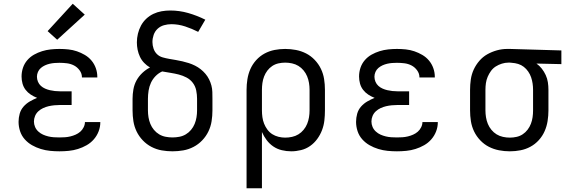

<svg xmlns="http://www.w3.org/2000/svg" viewBox="-20 -799 3040 1024"><path d="M297 8Q272 8 247 5.5Q222 3 197.5 -4.5Q173 -12 151 -24.5Q129 -37 112 -56Q95 -75 87 -99.5Q79 -124 79 -149Q79 -171 85 -192.5Q91 -214 105.5 -230.5Q120 -247 139 -258Q158 -269 178 -277Q160 -284 144 -294.5Q128 -305 116.5 -320Q105 -335 100 -353.5Q95 -372 95 -391Q95 -415 102.5 -437.5Q110 -460 125.5 -478Q141 -496 161.5 -507.5Q182 -519 204.5 -526Q227 -533 250.5 -535.5Q274 -538 297 -538Q321 -538 344.5 -535.5Q368 -533 390 -525.5Q412 -518 432.5 -506Q453 -494 468 -476Q483 -458 491 -435.5Q499 -413 499 -389Q499 -388 499 -387.5Q499 -387 499 -386H417Q417 -387 417 -387Q417 -387 417 -387Q417 -407 404.5 -424Q392 -441 374.5 -450Q357 -459 337 -461.5Q317 -464 297 -464Q284 -464 271 -463Q258 -462 245 -459Q232 -456 220 -450.5Q208 -445 198 -436.5Q188 -428 182.5 -415.5Q177 -403 177 -390Q177 -376 182.5 -363Q188 -350 198 -341Q208 -332 220.5 -326.5Q233 -321 246 -318Q259 -315 272.5 -313.5Q286 -312 300 -312H362V-239H300Q285 -239 269.5 -237.5Q254 -236 239 -232.5Q224 -229 210 -222.5Q196 -216 184.5 -205.5Q173 -195 167 -180.5Q161 -166 161 -151Q161 -136 167 -122Q173 -108 184.5 -97.5Q196 -87 209.5 -81Q223 -75 237.5 -71.5Q252 -68 267 -67Q282 -66 297 -66Q312 -66 326.5 -67Q341 -68 355.5 -71.5Q370 -75 383.5 -81Q397 -87 408 -96.5Q419 -106 426 -120Q433 -134 433 -148H515Q515 -148 515 -148Q515 -148 515 -147Q515 -122 506 -98.5Q497 -75 480.5 -56Q464 -37 442 -24.5Q420 -12 396 -4.5Q372 3 347 5.5Q322 8 297 8ZM285 -587 234 -633 368 -779 432 -721Z M900 8Q871 8 842.5 3Q814 -2 788 -15.5Q762 -29 741.5 -50.5Q721 -72 708.5 -98Q696 -124 691.5 -152.5Q687 -181 687 -210V-272Q687 -297 691.5 -322.5Q696 -348 708 -370Q720 -392 739 -410Q758 -428 780 -439Q763 -449 749 -463.5Q735 -478 726.5 -496Q718 -514 714 -533.5Q710 -553 710 -573Q710 -596 715.5 -619Q721 -642 732 -662.5Q743 -683 760 -699Q777 -715 798 -725Q819 -735 842 -739Q865 -743 888 -743Q937 -743 984 -729.5Q1031 -716 1075 -694L1037 -629Q1004 -646 967.5 -658Q931 -670 894 -670Q874 -670 854.5 -664.5Q835 -659 820.5 -645.5Q806 -632 799.5 -613Q793 -594 793 -575Q793 -557 799 -539.5Q805 -522 817.5 -510Q830 -498 847.5 -493Q865 -488 882.5 -485Q900 -482 917.5 -479Q935 -476 952.5 -472Q970 -468 987 -462.5Q1004 -457 1020 -449Q1036 -441 1050 -430Q1064 -419 1075.5 -405.5Q1087 -392 1095 -376Q1103 -360 1107.5 -343Q1112 -326 1112.5 -308Q1113 -290 1113 -272V-210Q1113 -181 1108.5 -152.5Q1104 -124 1091.5 -98Q1079 -72 1058.5 -50.5Q1038 -29 1012 -15.5Q986 -2 957.5 3Q929 8 900 8ZM900 -66Q918 -66 936.5 -69.5Q955 -73 971 -82.5Q987 -92 999 -106.5Q1011 -121 1018 -138Q1025 -155 1028 -173.5Q1031 -192 1031 -210V-272Q1031 -294 1026.5 -316.5Q1022 -339 1008.5 -357Q995 -375 975 -385.5Q955 -396 933.5 -401.5Q912 -407 889.5 -410.5Q867 -414 845 -418Q825 -409 809.5 -393Q794 -377 785 -357.5Q776 -338 772.5 -316Q769 -294 769 -272V-210Q769 -192 772 -173.5Q775 -155 782 -138Q789 -121 801 -106.5Q813 -92 829 -82.5Q845 -73 863.5 -69.5Q882 -66 900 -66Z M1295 205V-320Q1295 -348 1299.5 -376.5Q1304 -405 1315.5 -431Q1327 -457 1346.5 -478.5Q1366 -500 1391 -513.5Q1416 -527 1444 -532.5Q1472 -538 1501 -538Q1530 -538 1558.5 -532.5Q1587 -527 1612.5 -514Q1638 -501 1658.5 -479.5Q1679 -458 1691.5 -432Q1704 -406 1708.5 -377.5Q1713 -349 1713 -320V-210Q1713 -183 1710 -156.5Q1707 -130 1697.5 -105Q1688 -80 1672 -58Q1656 -36 1634 -20.5Q1612 -5 1585.5 1.5Q1559 8 1533 8Q1508 8 1483 2Q1458 -4 1437.5 -18Q1417 -32 1402 -52Q1387 -72 1377 -95V205ZM1501 -65Q1519 -65 1537.5 -69Q1556 -73 1571.5 -82.5Q1587 -92 1599 -106.5Q1611 -121 1618 -138Q1625 -155 1628 -173.5Q1631 -192 1631 -210V-320Q1631 -338 1628 -356.5Q1625 -375 1618 -392Q1611 -409 1599 -423.5Q1587 -438 1571.5 -447.5Q1556 -457 1537.5 -461Q1519 -465 1501 -465Q1483 -465 1465 -461Q1447 -457 1432 -447Q1417 -437 1406 -422.5Q1395 -408 1388.5 -391Q1382 -374 1379.5 -356Q1377 -338 1377 -320V-210Q1377 -192 1379.5 -174Q1382 -156 1388.5 -139.5Q1395 -123 1406 -108Q1417 -93 1432 -83.5Q1447 -74 1465 -69.5Q1483 -65 1501 -65Z M2097 8Q2072 8 2047 5.5Q2022 3 1997.5 -4.5Q1973 -12 1951 -24.5Q1929 -37 1912 -56Q1895 -75 1887 -99.5Q1879 -124 1879 -149Q1879 -171 1885 -192.5Q1891 -214 1905.5 -230.5Q1920 -247 1939 -258Q1958 -269 1978 -277Q1960 -284 1944 -294.5Q1928 -305 1916.5 -320Q1905 -335 1900 -353.5Q1895 -372 1895 -391Q1895 -415 1902.5 -437.5Q1910 -460 1925.5 -478Q1941 -496 1961.5 -507.5Q1982 -519 2004.5 -526Q2027 -533 2050.5 -535.5Q2074 -538 2097 -538Q2121 -538 2144.5 -535.5Q2168 -533 2190 -525.5Q2212 -518 2232.5 -506Q2253 -494 2268 -476Q2283 -458 2291 -435.5Q2299 -413 2299 -389Q2299 -388 2299 -387.5Q2299 -387 2299 -386H2217Q2217 -387 2217 -387Q2217 -387 2217 -387Q2217 -407 2204.5 -424Q2192 -441 2174.5 -450Q2157 -459 2137 -461.5Q2117 -464 2097 -464Q2084 -464 2071 -463Q2058 -462 2045 -459Q2032 -456 2020 -450.5Q2008 -445 1998 -436.5Q1988 -428 1982.5 -415.5Q1977 -403 1977 -390Q1977 -376 1982.5 -363Q1988 -350 1998 -341Q2008 -332 2020.5 -326.5Q2033 -321 2046 -318Q2059 -315 2072.5 -313.5Q2086 -312 2100 -312H2162V-239H2100Q2085 -239 2069.5 -237.5Q2054 -236 2039 -232.5Q2024 -229 2010 -222.5Q1996 -216 1984.5 -205.5Q1973 -195 1967 -180.5Q1961 -166 1961 -151Q1961 -136 1967 -122Q1973 -108 1984.5 -97.5Q1996 -87 2009.5 -81Q2023 -75 2037.5 -71.5Q2052 -68 2067 -67Q2082 -66 2097 -66Q2112 -66 2126.5 -67Q2141 -68 2155.5 -71.5Q2170 -75 2183.5 -81Q2197 -87 2208 -96.5Q2219 -106 2226 -120Q2233 -134 2233 -148H2315Q2315 -148 2315 -148Q2315 -148 2315 -147Q2315 -122 2306 -98.5Q2297 -75 2280.5 -56Q2264 -37 2242 -24.5Q2220 -12 2196 -4.5Q2172 3 2147 5.5Q2122 8 2097 8Z M2699 8Q2670 8 2641.5 2.5Q2613 -3 2587.5 -16Q2562 -29 2541.5 -50.5Q2521 -72 2508.5 -98Q2496 -124 2491.5 -152.5Q2487 -181 2487 -210V-320Q2487 -348 2491 -375.5Q2495 -403 2506.5 -428Q2518 -453 2536.5 -474.5Q2555 -496 2579 -509.5Q2603 -523 2630 -530.5Q2657 -538 2685 -538Q2689 -538 2692.5 -538Q2696 -538 2700 -538L2974 -530V-457L2841 -460Q2857 -449 2869.5 -433Q2882 -417 2890.5 -398.5Q2899 -380 2902 -360Q2905 -340 2905 -320V-210Q2905 -182 2900.5 -153.5Q2896 -125 2884.5 -99Q2873 -73 2853.5 -51.5Q2834 -30 2809 -16.5Q2784 -3 2756 2.5Q2728 8 2699 8ZM2699 -65Q2717 -65 2735 -69Q2753 -73 2768 -83Q2783 -93 2794 -107.5Q2805 -122 2811.5 -139Q2818 -156 2820.5 -174Q2823 -192 2823 -210V-320Q2823 -337 2820.5 -354Q2818 -371 2812.5 -387Q2807 -403 2797 -417.5Q2787 -432 2773.5 -442.5Q2760 -453 2743.5 -458Q2727 -463 2710 -464L2700 -465Q2698 -465 2695.5 -465Q2693 -465 2691 -465Q2674 -465 2656.5 -459.5Q2639 -454 2624 -444.5Q2609 -435 2598.5 -420.5Q2588 -406 2581 -389.5Q2574 -373 2571.5 -355.5Q2569 -338 2569 -320V-210Q2569 -192 2572 -173.5Q2575 -155 2582 -138Q2589 -121 2601 -106.5Q2613 -92 2628.5 -82.5Q2644 -73 2662.5 -69Q2681 -65 2699 -65Z"/></svg>

Font: Iosevka Slab Extended
Style: Regular
Weight: 400
Width: 7
Monospace: yes
Designer: Belleve Invis
Foundry: Belleve Invis
Version: Version 11.1.1; ttfautohint (v1.8.3)